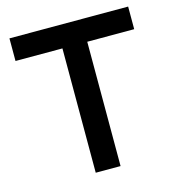

<svg xmlns="http://www.w3.org/2000/svg" viewBox="-102 -764 787 853"><g transform="rotate(-15 291.5 -338.0)"><path d="M348.1 -571.8V0H233.9V-571.8H18.1V-675.8H564V-571.8Z"/></g></svg>

Font: Clear Sans Medium
Style: Regular
Weight: 500
Foundry: Intel Corporation
Version: Version 1.00